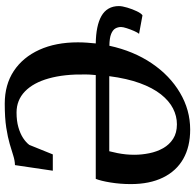

<svg xmlns="http://www.w3.org/2000/svg" viewBox="-26 -764 802 789"><g transform="rotate(90 374.5 -370.0)"><path d="M406.5 11Q328.5 11 272.2 -26.2Q216 -63.5 185.2 -131Q154.5 -198.5 154.5 -289.5Q154.5 -308 155.8 -326.5Q157 -345 159 -363Q123 -363.5 94.8 -369.2Q66.5 -375 46.5 -386.2Q26.5 -397.5 16 -415.5Q5.5 -433.5 5.5 -458Q5.5 -471.5 11.8 -492.5Q18 -513.5 26.8 -531.8Q35.5 -550 43.5 -555L119.5 -541Q114.5 -535.5 108 -520.8Q101.5 -506 96.5 -490.5Q91.5 -475 91.5 -467Q91.5 -454 97.5 -443.5Q103.5 -433 120 -426.2Q136.5 -419.5 168.5 -419Q190 -518 240.5 -592.8Q291 -667.5 361.8 -709.2Q432.5 -751 513 -751Q583.5 -751 633.5 -722.5Q683.5 -694 710.2 -639.2Q737 -584.5 737 -507Q737 -464.5 730.5 -424.2Q724 -384 715.5 -363H289Q288.5 -356 287.8 -349Q287 -342 286.8 -334.8Q286.5 -327.5 286.5 -320Q285 -233 302.8 -169.8Q320.5 -106.5 356.2 -72Q392 -37.5 443 -37.5Q477 -37.5 503.2 -45Q529.5 -52.5 547.8 -64.5Q566 -76.5 576 -90L615 -186.5H682L659 -31Q640 -30.5 619.8 -24Q599.5 -17.5 572.2 -9.5Q545 -1.5 505 4.8Q465 11 406.5 11ZM602 -418.5Q606.5 -436 609.8 -452.8Q613 -469.5 614.8 -486.5Q616.5 -503.5 616.5 -522Q616.5 -552 610.2 -583Q604 -614 589.5 -639.8Q575 -665.5 550.8 -681Q526.5 -696.5 491.5 -696.5Q457.5 -696.5 426.2 -680.5Q395 -664.5 368.2 -630.8Q341.5 -597 322.2 -544.2Q303 -491.5 293.5 -418.5Z"/></g></svg>

Font: Merriweather 28pt SemiBold
Style: Italic
Weight: 600
Italic angle: -7.8°
Version: Version 2.101